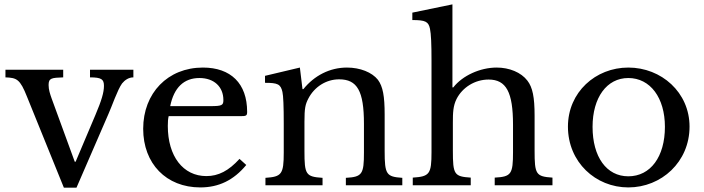

<svg xmlns="http://www.w3.org/2000/svg" viewBox="-20 -850 3232 881"><path d="M104 -406 273 11H331L478 -328C493 -361 519 -438 540 -467C553 -483 571 -495 592 -495V-530H393V-495C446 -495 457 -486 457 -456C457 -426 446 -389 418 -323L327 -108H323L217 -398C210 -418 203 -438 203 -460C203 -492 217 -493 270 -495V-530H5V-495C57 -493 72 -487 104 -406Z M1110 -93 1079 -121C1029 -66 982 -42 927 -42C820 -42 750 -133 750 -272C750 -290 751 -306 754 -317H1083C1110 -317 1114 -319 1114 -337C1114 -467 1039 -540 911 -540C750 -540 637 -423 637 -259C637 -99 743 10 899 10C984 10 1052 -23 1110 -93ZM945 -363H761C778 -448 824 -492 895 -492C962 -492 1005 -452 1005 -391C1005 -367 999 -363 945 -363Z M1377 -157V-291C1377 -354 1381 -371 1395 -398C1423 -452 1477 -486 1536 -486C1619 -486 1650 -433 1650 -282V-150C1650 -51 1642 -38 1567 -34V0H1826V-34C1753 -39 1745 -49 1745 -157V-324C1745 -409 1737 -453 1714 -484C1687 -518 1633 -540 1572 -540C1493 -540 1422 -503 1372 -441H1368L1356 -540L1196 -502V-470C1254 -470 1268 -464 1276 -428C1280 -411 1282 -361 1282 -283V-150C1282 -50 1272 -39 1198 -34V0H1460V-34C1383 -39 1377 -49 1377 -157Z M2058 -159V-287C2058 -333 2059 -364 2075 -396C2102 -449 2159 -485 2222 -485C2303 -485 2334 -427 2334 -278V-152C2334 -51 2326 -39 2250 -35V0H2515V-35C2439 -40 2433 -50 2433 -159V-319C2433 -404 2424 -449 2400 -480C2371 -518 2317 -540 2259 -540C2183 -540 2102 -503 2060 -449H2056V-830L1872 -792V-758C1932 -758 1946 -751 1953 -718C1958 -694 1960 -649 1960 -571V-152C1960 -51 1951 -40 1874 -35V0H2140V-35C2064 -40 2058 -49 2058 -159Z M2863 -540C2713 -540 2586 -427 2586 -269C2586 -106 2713 10 2863 10C3015 10 3144 -107 3144 -269C3144 -426 3015 -540 2863 -540ZM2863 -492C2964 -492 3031 -401 3031 -268C3031 -131 2965 -41 2863 -41C2763 -41 2699 -130 2699 -268C2699 -402 2764 -492 2863 -492Z"/></svg>

Font: Libre Baskerville
Style: Regular
Weight: 400
Designer: Pablo Impallari, Rodrigo Fuenzalida
Foundry: Pablo Impallari, Rodrigo Fuenzalida
Version: Version 1.051;Glyphs 3.2.3 (3260)